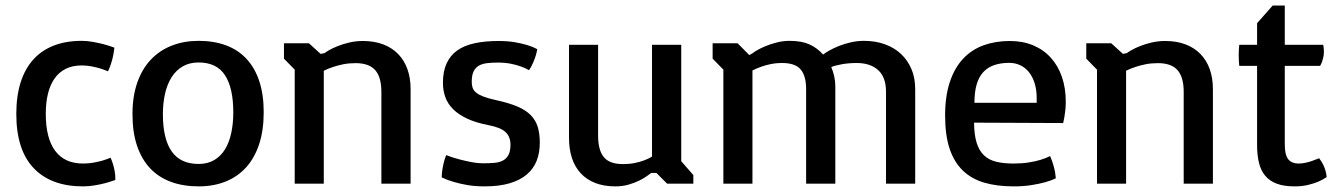

<svg xmlns="http://www.w3.org/2000/svg" viewBox="-20 -660 4811 690"><path d="M38.6 -250.5Q38.6 -314.9 54.2 -364Q69.8 -413.1 99.9 -446.3Q129.9 -479.5 173.6 -496.3Q217.3 -513.2 273.4 -513.2Q293.9 -513.2 314.9 -509.3Q335.9 -505.4 353 -501Q372.6 -495.6 391.1 -488.8Q389.6 -475.1 386.7 -460.4Q384.3 -447.8 379.6 -432.9Q375 -418 368.2 -403.8Q355 -409.2 339.8 -414.1Q326.7 -418 309.6 -421.4Q292.5 -424.8 273.4 -424.8Q240.7 -424.8 216.6 -412.8Q192.4 -400.9 176.3 -378.2Q160.2 -355.5 152.3 -323.2Q144.5 -291 144.5 -251Q144.5 -163.1 178.5 -117.7Q212.4 -72.3 278.3 -72.3Q297.9 -72.3 315.4 -75.4Q333 -78.6 347.2 -82.5Q363.3 -87.4 377.4 -93.3Q382.3 -82.5 386.2 -69.8Q389.6 -58.6 392.3 -44.2Q395 -29.8 394.5 -13.2Q376.5 -6.8 356.9 -1.5Q340.3 2.9 319.6 6.3Q298.8 9.8 278.3 9.8Q163.6 9.8 101.1 -55.7Q38.6 -121.1 38.6 -250.5Z M456.1 -249.5Q456.1 -314 473.4 -363.3Q490.7 -412.6 522.2 -445.8Q553.7 -479 597.4 -496.1Q641.1 -513.2 693.8 -513.2Q748 -513.2 791.5 -497.3Q835 -481.4 865.2 -449.2Q895.5 -417 911.6 -368.9Q927.7 -320.8 927.7 -256.3Q927.7 -191.9 911.4 -142.1Q895 -92.3 864.5 -58.6Q834 -24.9 790.8 -7.6Q747.6 9.8 693.8 9.8Q638.2 9.8 594 -6.6Q549.8 -22.9 519.3 -55.4Q488.8 -87.9 472.4 -136.5Q456.1 -185.1 456.1 -249.5ZM693.8 -70.8Q726.1 -70.8 749.8 -84.7Q773.4 -98.6 788.6 -123.3Q803.7 -147.9 811 -181.9Q818.4 -215.8 818.4 -256.3Q818.4 -343.8 788.6 -389.6Q758.8 -435.5 693.8 -435.5Q661.1 -435.5 637 -421.6Q612.8 -407.7 596.9 -382.8Q581.1 -357.9 573.2 -323.7Q565.4 -289.6 565.4 -249.5Q565.4 -161.1 596.9 -116Q628.4 -70.8 693.8 -70.8Z M1039.1 -409.7 1000.5 -449.2V-504.4H1090.3L1132.3 -466.3L1146.5 -469.2Q1149.9 -472.2 1162.4 -479.5Q1174.8 -486.8 1193.1 -494.1Q1211.4 -501.5 1234.9 -507.1Q1258.3 -512.7 1284.2 -512.7Q1325.2 -512.7 1357.2 -500.5Q1389.2 -488.3 1411.1 -465.6Q1433.1 -442.9 1444.3 -411.1Q1455.6 -379.4 1455.6 -339.8V0H1350.6V-329.6Q1350.6 -382.8 1328.4 -408Q1306.2 -433.1 1257.8 -433.1Q1233.9 -433.1 1213.4 -429Q1192.9 -424.8 1177.2 -419.4Q1159.2 -413.6 1143.6 -405.8V0H1039.1Z M1567.4 -22.5Q1567.4 -33.7 1569.3 -46.9Q1570.8 -58.1 1574 -72.5Q1577.1 -86.9 1583.5 -102.5Q1605 -94.2 1628.4 -87.9Q1648.4 -82.5 1671.9 -77.9Q1695.3 -73.2 1718.3 -73.2Q1738.8 -73.2 1756.3 -74.7Q1773.9 -76.2 1786.9 -82.8Q1799.8 -89.4 1807.1 -102.8Q1814.5 -116.2 1814.5 -140.1Q1814.5 -168.9 1796.6 -185.5Q1778.8 -202.1 1734.9 -210.4Q1689.5 -219.2 1658.4 -233.9Q1627.4 -248.5 1608.2 -267.8Q1588.9 -287.1 1580.3 -311Q1571.8 -335 1571.8 -362.3Q1571.8 -403.3 1585 -432.1Q1598.1 -460.9 1623.3 -478.8Q1648.4 -496.6 1685.8 -504.6Q1723.1 -512.7 1771.5 -512.7Q1805.2 -512.7 1831.3 -508.1Q1857.4 -503.4 1875 -498Q1895.5 -491.7 1910.6 -483.4Q1909.2 -472.7 1905.3 -460Q1901.9 -449.2 1896.2 -435.5Q1890.6 -421.9 1881.3 -407.7Q1868.2 -415.5 1851.1 -421.4Q1836.4 -426.8 1815.9 -430.9Q1795.4 -435.1 1769 -435.1Q1748.5 -435.1 1731.2 -433.1Q1713.9 -431.2 1701.4 -424.3Q1689 -417.5 1682.1 -403.6Q1675.3 -389.6 1675.3 -365.7Q1675.3 -354 1678.5 -344.5Q1681.6 -335 1691.2 -327.1Q1700.7 -319.3 1718 -312.7Q1735.4 -306.2 1764.2 -299.8Q1809.1 -290 1839.1 -277.3Q1869.1 -264.6 1887 -246.6Q1904.8 -228.5 1912.4 -204.3Q1919.9 -180.2 1919.9 -147Q1919.9 -111.3 1908.7 -82.5Q1897.5 -53.7 1873.5 -33.2Q1849.6 -12.7 1812 -1.5Q1774.4 9.8 1721.2 9.8Q1687 9.8 1658.9 4.9Q1630.9 0 1610.4 -6.3Q1586.4 -13.2 1567.4 -22.5Z M2024.9 -499H2129.4V-172.9Q2129.4 -120.6 2149.9 -95.5Q2170.4 -70.3 2218.8 -70.3Q2242.2 -70.3 2261.2 -74.2Q2280.3 -78.1 2294.4 -83.5Q2310.5 -89.4 2323.2 -97.2V-499H2428.2V-80.6L2471.7 -30.8V0H2377.4L2338.9 -38.6H2320.3Q2316.4 -35.6 2305.7 -27.8Q2294.9 -20 2278.1 -11.5Q2261.2 -2.9 2239.3 3.4Q2217.3 9.8 2191.4 9.8Q2150.4 9.8 2119.1 -2.4Q2087.9 -14.6 2066.9 -37.4Q2045.9 -60.1 2035.4 -92Q2024.9 -124 2024.9 -163.6Z M2541 -449.2V-504.4H2630.9L2672.9 -461.9L2686 -469.7Q2688.5 -472.2 2700.4 -479.2Q2712.4 -486.3 2730.5 -493.9Q2748.5 -501.5 2771.2 -507.3Q2793.9 -513.2 2817.4 -513.2Q2860.8 -513.2 2888.9 -500.5Q2917 -487.8 2938 -463.9Q2945.8 -470.2 2960.9 -478.8Q2976.1 -487.3 2995.8 -495.1Q3015.6 -502.9 3038.6 -508.1Q3061.5 -513.2 3085 -513.2Q3126 -513.2 3159.9 -501Q3193.8 -488.8 3218 -466.1Q3242.2 -443.4 3255.6 -411.6Q3269 -379.9 3269 -340.3V0H3164.1V-330.1Q3164.1 -382.8 3135.7 -408.2Q3107.4 -433.6 3058.6 -433.6Q3029.8 -433.6 3004.6 -429Q2979.5 -424.3 2967.3 -418.9Q2974.1 -403.3 2978 -385.7Q2981.9 -368.2 2981.9 -350.1V0H2877V-339.8Q2877 -387.2 2857.4 -410.4Q2837.9 -433.6 2790.5 -433.6Q2768.1 -433.6 2748.5 -429.4Q2729 -425.3 2714.8 -419.9Q2698.2 -414.1 2684.1 -406.7V0H2579.6V-409.7Z M3376.5 -244.6Q3376.5 -314.9 3393.6 -365.7Q3410.6 -416.5 3441.4 -449.2Q3472.2 -481.9 3514.9 -497.3Q3557.6 -512.7 3608.9 -512.7Q3656.2 -512.7 3693.6 -496.8Q3731 -481 3756.8 -452.1Q3782.7 -423.3 3796.4 -383.3Q3810.1 -343.3 3810.1 -294.9Q3810.1 -278.3 3808.6 -264.2Q3807.1 -250 3805.2 -239.7Q3803.2 -227.5 3800.8 -217.8L3480.5 -219.2Q3481 -175.8 3489.7 -147.2Q3498.5 -118.7 3515.9 -102.1Q3533.2 -85.4 3559.6 -78.9Q3585.9 -72.3 3622.1 -72.3Q3652.8 -72.3 3677.2 -76.2Q3701.7 -80.1 3718.8 -85.4Q3738.3 -91.3 3753.9 -99.1Q3761.2 -82 3765.4 -67.4Q3769.5 -52.7 3771.5 -42Q3773.4 -29.3 3774.4 -19.5Q3758.3 -11.2 3735.4 -4.9Q3715.8 0.5 3687.5 5.1Q3659.2 9.8 3622.1 9.8Q3563.5 9.8 3517.8 -3.4Q3472.2 -16.6 3440.7 -46.6Q3409.2 -76.7 3392.8 -125.2Q3376.5 -173.8 3376.5 -244.6ZM3705.6 -290.5V-307.1Q3705.6 -337.9 3698 -361.6Q3690.4 -385.3 3677.2 -401.4Q3664.1 -417.5 3646 -425.8Q3627.9 -434.1 3606.9 -434.1Q3576.2 -434.1 3552.7 -426Q3529.3 -418 3513.4 -400.6Q3497.6 -383.3 3489.7 -356Q3481.9 -328.6 3481.9 -290.5Z M3922.4 -409.7 3883.8 -449.2V-504.4H3973.6L4015.6 -466.3L4029.8 -469.2Q4033.2 -472.2 4045.7 -479.5Q4058.1 -486.8 4076.4 -494.1Q4094.7 -501.5 4118.2 -507.1Q4141.6 -512.7 4167.5 -512.7Q4208.5 -512.7 4240.5 -500.5Q4272.5 -488.3 4294.4 -465.6Q4316.4 -442.9 4327.6 -411.1Q4338.9 -379.4 4338.9 -339.8V0H4233.9V-329.6Q4233.9 -382.8 4211.7 -408Q4189.5 -433.1 4141.1 -433.1Q4117.2 -433.1 4096.7 -429Q4076.2 -424.8 4060.5 -419.4Q4042.5 -413.6 4026.9 -405.8V0H3922.4Z M4497.6 -423.3H4433.6Q4433.1 -428.7 4432.6 -435.1Q4432.1 -440.4 4431.9 -447.8Q4431.6 -455.1 4431.6 -463.9Q4431.6 -472.7 4432.1 -480.2Q4432.6 -487.8 4433.6 -499H4497.6V-576.7L4553.7 -640.1H4597.2V-499H4735.4Q4736.3 -494.1 4737.1 -487.3Q4737.8 -480.5 4737.8 -474.1Q4737.8 -462.9 4735.6 -453.6Q4733.4 -444.3 4731 -437.5Q4728 -429.7 4724.1 -423.3H4597.2V-140.1Q4597.2 -104.5 4609.1 -88.4Q4621.1 -72.3 4647.5 -72.3Q4658.7 -72.3 4671.1 -75Q4683.6 -77.6 4694.8 -81.5Q4707.5 -85.9 4720.7 -91.3Q4730.5 -78.6 4736.1 -66.4Q4741.7 -54.2 4744.1 -44.4Q4747.1 -33.2 4747.6 -23.4Q4733.9 -14.2 4716.8 -6.8Q4701.7 -0.5 4680.7 4.6Q4659.7 9.8 4632.3 9.8Q4594.2 9.8 4568.6 0.2Q4543 -9.3 4527.1 -28.1Q4511.2 -46.9 4504.4 -75Q4497.6 -103 4497.6 -139.6Z"/></svg>

Font: Basic
Style: Regular
Weight: 400
Designer: Magnus Gaarde
Foundry: Magnus Gaarde
Version: Version 1.003; ttfautohint (v1.1) -l 6 -r 16 -G 0 -x 16 -D l